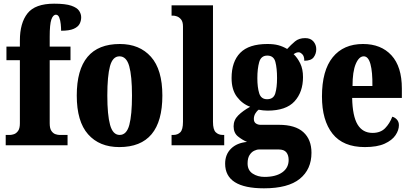

<svg xmlns="http://www.w3.org/2000/svg" viewBox="-20 -789 2234 1043"><path d="M11 0V-56H35Q43 -56 55.5 -60Q68 -64 78 -77.5Q88 -91 88 -119V-462H15V-536H88V-569Q88 -664 129.5 -716.5Q171 -769 274 -769Q336 -769 367.5 -758Q399 -747 410 -730Q421 -713 421 -695Q421 -676 412.5 -659.5Q404 -643 380.5 -632.5Q357 -622 312 -622Q312 -638 310 -658Q308 -678 302 -693.5Q296 -709 284 -709Q268 -709 259 -683Q250 -657 250 -590V-536H363V-462H250V-119Q250 -91 259.5 -77.5Q269 -64 281.5 -60Q294 -56 303 -56H347V0Z M628 10Q520 10 458.5 -59.5Q397 -129 397 -270Q397 -550 631 -550Q738 -550 800 -480.5Q862 -411 862 -270Q862 10 628 10ZM630 -56Q668 -56 682.5 -110.5Q697 -165 697 -270Q697 -376 682 -429.5Q667 -483 629 -483Q592 -483 577.5 -429.5Q563 -376 563 -270Q563 -165 578 -110.5Q593 -56 630 -56Z M912 0V-56H922Q945 -56 959.5 -70.5Q974 -85 974 -127V-645Q974 -671 963.5 -683.5Q953 -696 941 -700Q929 -704 922 -704H912V-760H1137V-127Q1137 -85 1152 -70.5Q1167 -56 1190 -56H1198V0Z M1414 234Q1203 234 1203 100Q1203 50 1235 18.5Q1267 -13 1322 -18Q1296 -29 1272.5 -48Q1249 -67 1249 -103Q1249 -137 1274 -162Q1299 -187 1339 -209Q1297 -224 1267.5 -262.5Q1238 -301 1238 -365Q1238 -454 1285 -502Q1332 -550 1433 -550Q1467 -550 1491.5 -543.5Q1516 -537 1540 -523Q1561 -546 1582.5 -564Q1604 -582 1638 -582Q1667 -582 1682.5 -564Q1698 -546 1698 -522Q1698 -497 1684 -478Q1670 -459 1633 -459Q1633 -484 1622 -494.5Q1611 -505 1603 -505Q1593 -505 1586.5 -501.5Q1580 -498 1575 -495Q1596 -475 1611 -444.5Q1626 -414 1626 -370Q1626 -289 1580 -238.5Q1534 -188 1433 -188Q1424 -188 1408.5 -189.5Q1393 -191 1385 -193Q1377 -188 1368 -174Q1359 -160 1359 -143Q1359 -126 1370 -118.5Q1381 -111 1395 -111H1495Q1584 -111 1628 -71Q1672 -31 1672 41Q1672 131 1608.5 182.5Q1545 234 1414 234ZM1431 -250Q1466 -250 1475.5 -282Q1485 -314 1485 -365Q1485 -418 1476 -452.5Q1467 -487 1432 -487Q1398 -487 1388 -451.5Q1378 -416 1378 -364Q1378 -315 1388 -282.5Q1398 -250 1431 -250ZM1417 172Q1478 172 1513 147.5Q1548 123 1548 80Q1548 54 1535.5 38.5Q1523 23 1494 23H1387Q1375 23 1360.5 30Q1346 37 1335.5 53.5Q1325 70 1325 99Q1325 136 1352.5 154Q1380 172 1417 172Z M1962 10Q1844 10 1786.5 -62.5Q1729 -135 1729 -265Q1729 -406 1787.5 -478Q1846 -550 1952 -550Q2050 -550 2106.5 -488.5Q2163 -427 2163 -308V-257H1893Q1895 -158 1922.5 -112.5Q1950 -67 2004 -67Q2047 -67 2072 -92.5Q2097 -118 2111 -155Q2126 -151 2136.5 -139Q2147 -127 2147 -109Q2147 -82 2128.5 -54.5Q2110 -27 2069.5 -8.5Q2029 10 1962 10ZM2003 -322Q2004 -398 1992.5 -440.5Q1981 -483 1956 -483Q1930 -483 1912.5 -441.5Q1895 -400 1895 -322Z"/></svg>

Font: Noto Serif Sinhala ExtraCondensed Black
Style: Regular
Weight: 900
Width: 2
Designer: Jelle Bosma - Monotype Design Team
Foundry: Monotype Imaging Inc.
Version: Version 2.007; ttfautohint (v1.8.4.7-5d5b)